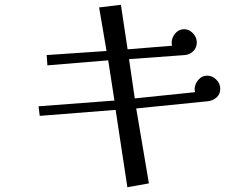

<svg xmlns="http://www.w3.org/2000/svg" viewBox="-20 -761 1040 802"><path d="M900 -390Q900 -367 884 -353.5Q868 -340 847 -338L549 -308L602 5L512 21L463 -302L146 -277L141 -317L458 -341L432 -509L178 -488L175 -531L425 -548L394 -730L485 -741L513 -555L699 -570Q698 -573 697.5 -576Q697 -579 697 -582Q697 -604 712 -621.5Q727 -639 749 -639Q770 -639 786 -622Q802 -605 802 -584Q802 -562 787.5 -547.5Q773 -533 752 -531L519 -514L543 -350L795 -376Q794 -379 793.5 -382Q793 -385 793 -388Q793 -409 808 -427Q823 -445 845 -445Q867 -445 883.5 -428.5Q900 -412 900 -390Z"/></svg>

Font: Kaisei Decol
Style: Regular
Weight: 400
Designer: Font-Kai, 金井和夫
Foundry: KAZUO KANAI
Version: Version 5.003